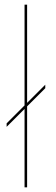

<svg xmlns="http://www.w3.org/2000/svg" viewBox="-20 -805 240 825"><path d="M8.5 -260 174.5 -426V-441L8.5 -275ZM85.5 0H96.5V-785H85.5Z"/></svg>

Font: Anybody Expanded Thin
Style: Regular
Weight: 250
Width: 7
Version: Version 1.113;gftools[0.9.25]